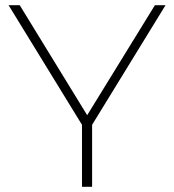

<svg xmlns="http://www.w3.org/2000/svg" viewBox="-20 -720 671 740"><path d="M335 -239 618 -700H577L316 -276L56 -700H13L296 -239V0H335Z"/></svg>

Font: Montserrat-Alt1 ExtLt
Style: Regular
Weight: 200
Designer: Differentunic
Foundry: Differentunic
Version: Version 7.222